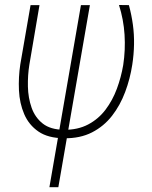

<svg xmlns="http://www.w3.org/2000/svg" viewBox="-20 -549 613 776"><path d="M103.5 -528.3H139.6L98.6 -287.1Q91.8 -245.1 92.8 -199.2Q93.8 -153.3 107.7 -113.8Q121.6 -74.2 152.8 -49.6Q184.1 -24.9 238.8 -24.4Q294.4 -23.9 336.2 -45.9Q377.9 -67.9 406.5 -105.7Q435.1 -143.6 452.4 -190.4Q469.7 -237.3 478 -286.1Q487.3 -347.2 483.4 -408.7Q479.5 -470.2 460.9 -528.8L501 -528.3Q511.7 -488.8 517.1 -449.2Q522.5 -409.7 521.7 -369.4Q521 -329.1 514.6 -287.6Q505.9 -230.5 485.8 -177Q465.8 -123.5 432.9 -81.1Q399.9 -38.6 351.8 -13.9Q303.7 10.7 238.8 9.8Q174.3 9.3 135.5 -17.3Q96.7 -43.9 77.9 -87.6Q59.1 -131.3 56.6 -184.1Q54.2 -236.8 62 -288.6ZM307.1 -528.3H343.3L215.8 207.5H179.7Z"/></svg>

Font: Roboto Condensed ExtraLight
Style: Italic
Weight: 250
Italic angle: -12°
Designer: Christian Robertson
Foundry: Google
Version: Version 3.008; 2023